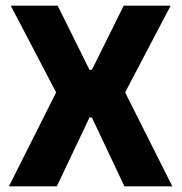

<svg xmlns="http://www.w3.org/2000/svg" viewBox="-20 -659 642 679"><path d="M11.5 0 187 -349V-316L18 -639H184L296.5 -412H305L417.5 -639H583.5L414 -316V-349L589.5 0H420L305 -243.5H296.5L181 0Z"/></svg>

Font: Anek Latin
Style: Bold
Weight: 700
Designer: Yesha Goshar
Foundry: Ek Type
Version: Version 1.003